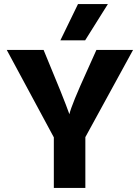

<svg xmlns="http://www.w3.org/2000/svg" viewBox="-20 -918 683 938"><path d="M396 -721H275L361 -898H507ZM397 0H243V-247L13 -674H193Q294 -432 319 -360Q329 -405 407 -576L451 -674H630L397 -248Z"/></svg>

Font: Hind Colombo
Style: Bold
Weight: 700
Designer: Jyotish Sonowal, Aditi Pimprikar
Foundry: Indian Type Foundry
Version: Version 1.000;PS 1.0;hotconv 1.0.86;makeotf.lib2.5.63406; tt